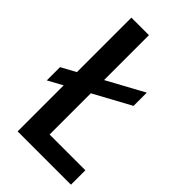

<svg xmlns="http://www.w3.org/2000/svg" viewBox="-214 -754 820 820"><g transform="rotate(45 196.5 -343.5)"><path d="M0 -242V-322L66 -358V-687H172V-416L339 -507V-427L172 -336V-87H388V0H66V-278Z"/></g></svg>

Font: Medium
Style: Regular
Weight: 500
Designer: Fernando Haro
Foundry: deFharo
Version: Version 1.787